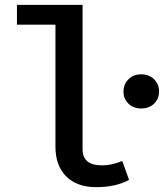

<svg xmlns="http://www.w3.org/2000/svg" viewBox="-20 -760 677 793"><path d="M321 -144Q321 -77 401 -77Q441 -77 485 -95L513 -17Q458 13 377 13Q298 13 253.5 -31.5Q209 -76 209 -154V-658H50V-740H321ZM637 -382Q637 -352 616.5 -332Q596 -312 563 -312Q531 -312 510.5 -332Q490 -352 490 -382Q490 -412 510.5 -432.5Q531 -453 563 -453Q596 -453 616.5 -432.5Q637 -412 637 -382Z"/></svg>

Font: Fira Mono Medium
Style: Regular
Weight: 500
Designer: Carrois Corporate & Edenspiekermann AG
Foundry: Carrois Corporate GbR & Edenspiekermann AG
Version: Version 3.206